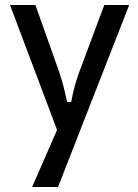

<svg xmlns="http://www.w3.org/2000/svg" viewBox="-20 -536 551 764"><path d="M296 -251 395 -516H494L211 208H108L207 -19L20 -516H121L215 -251Q232 -201 243 -148L247 -130H263Q276 -198 296 -251Z"/></svg>

Font: Voces
Style: Regular
Weight: 400
Designer: Ana Paula Megda, Pablo Ugerman
Foundry: Ana Paula Megda, Pablo Ugerman
Version: Version 1.003